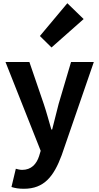

<svg xmlns="http://www.w3.org/2000/svg" viewBox="-20 -944 614 1189"><path d="M128 225C253 225 313 149 362 17L561 -560H420L343 -300C330 -248 316 -194 303 -142H298C282 -196 268 -250 251 -300L162 -560H14L232 -10L222 23C206 72 174 108 117 108C104 108 88 104 78 101L51 214C73 221 95 225 128 225ZM299 -650 498 -826 397 -924 227 -721Z"/></svg>

Font: Noto Sans HK
Style: Bold
Weight: 700
Designer: Ryoko NISHIZUKA 西塚涼子 (kana, bopomofo & ideographs); Paul D. Hunt (Latin, Greek & Cyrillic); Sandoll Communications 산돌커뮤니
Foundry: Adobe
Version: Version 2.002;hotconv 1.0.116;makeotfexe 2.5.65601